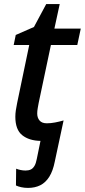

<svg xmlns="http://www.w3.org/2000/svg" viewBox="-20 -679 415 939"><path d="M117 240Q99 240 83.5 236.5Q68 233 58 228L59 146Q69 150 81 152.5Q93 155 105 155Q120 155 130.5 150Q141 145 148.5 132.5Q156 120 160 98L178 10Q122 9 88.5 -18Q55 -45 55 -108Q55 -123 57.5 -140Q60 -157 64 -176L123 -459H47L57 -508L146 -547L206 -659H272L246 -539H375L358 -459H229L169 -175Q167 -164 164.5 -150Q162 -136 162 -124Q162 -103 173.5 -89.5Q185 -76 209 -76Q228 -76 249 -80Q270 -84 291 -90L248 111Q239 157 221 185.5Q203 214 177 227Q151 240 117 240Z"/></svg>

Font: Noto Sans Display Medium
Style: Italic
Weight: 500
Italic angle: -12°
Designer: Monotype Design Team
Foundry: Monotype Imaging Inc.
Version: Version 2.003